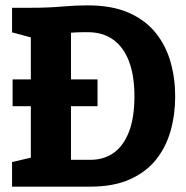

<svg xmlns="http://www.w3.org/2000/svg" viewBox="-20 -696 693 716"><path d="M95 0V-667Q160 -667 210 -671.5Q260 -676 306.7 -676Q397.7 -676 460 -648.5Q522.3 -621 560.5 -573.5Q598.7 -526 616 -465Q633.3 -404 633.3 -336Q633.3 -269 616.2 -208Q599 -147 561.7 -100.5Q524.3 -54 464 -27Q403.7 0 316.7 0ZM244.7 -100Q244.7 -100 257.2 -100Q269.7 -100 286.5 -100Q303.3 -100 316.7 -100Q368 -100 404.7 -126.5Q441.3 -153 461.3 -205.5Q481.3 -258 481.3 -336Q481.3 -415 460.8 -468Q440.3 -521 401.7 -548.5Q363 -576 306.7 -576Q275.3 -576 260 -575Q244.7 -574 244.7 -574ZM25 -667H105L124.3 -548.7L25 -575.3ZM25 0V-91.7L125 -115L105 0ZM27 -300V-400H343.7V-300Z"/></svg>

Font: Epunda Slab Light
Style: Regular
Weight: 300
Designer: Simon Atzbach
Foundry: typofactur
Version: Version 1.102